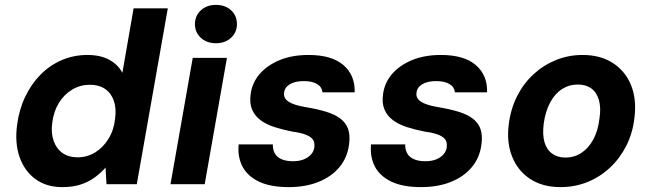

<svg xmlns="http://www.w3.org/2000/svg" viewBox="-20 -754 2669 786"><path d="M235 12Q170 12 125 -21Q80 -54 60 -111.5Q40 -169 50 -243Q58 -305 83 -357.5Q108 -410 146 -448.5Q184 -487 233 -508Q282 -529 338 -529Q391 -529 427 -509.5Q463 -490 481 -456L527 -720H667L540 0H416L412 -68Q394 -47 369 -28.5Q344 -10 311.5 1Q279 12 235 12ZM297 -110Q337 -110 369.5 -130Q402 -150 424 -185.5Q446 -221 451 -267Q457 -310 446 -341.5Q435 -373 410 -390Q385 -407 348 -407Q309 -407 276 -387.5Q243 -368 221.5 -333.5Q200 -299 194 -252Q188 -210 199.5 -177.5Q211 -145 236 -127.5Q261 -110 297 -110Z M678 0 769 -517H909L818 0ZM864 -577Q826 -577 802 -599.5Q778 -622 778 -655Q778 -689 802 -711.5Q826 -734 864 -734Q902 -734 926 -712Q950 -690 950 -655Q950 -622 926 -599.5Q902 -577 864 -577Z M1162 12Q1086 12 1039 -11Q992 -34 972 -73.5Q952 -113 957 -163H1097Q1096 -144 1104 -128Q1112 -112 1131 -103Q1150 -94 1179 -94Q1205 -94 1223.5 -101.5Q1242 -109 1253.5 -122Q1265 -135 1267 -152Q1269 -173 1259.5 -184.5Q1250 -196 1229.5 -203.5Q1209 -211 1178 -215Q1137 -223 1103 -234Q1069 -245 1046 -262.5Q1023 -280 1012 -305.5Q1001 -331 1006 -368Q1012 -415 1043 -451Q1074 -487 1125 -508Q1176 -529 1243 -529Q1338 -529 1386 -487.5Q1434 -446 1432 -376H1300Q1298 -398 1278 -410Q1258 -422 1224 -422Q1188 -422 1166.5 -409Q1145 -396 1143 -374Q1141 -360 1149 -349Q1157 -338 1177.5 -329.5Q1198 -321 1234 -315Q1282 -307 1317 -296Q1352 -285 1374 -268Q1396 -251 1405 -226Q1414 -201 1409 -163Q1402 -108 1369 -69Q1336 -30 1283 -9Q1230 12 1162 12Z M1704 12Q1628 12 1581 -11Q1534 -34 1514 -73.5Q1494 -113 1499 -163H1639Q1638 -144 1646 -128Q1654 -112 1673 -103Q1692 -94 1721 -94Q1747 -94 1765.5 -101.5Q1784 -109 1795.5 -122Q1807 -135 1809 -152Q1811 -173 1801.5 -184.5Q1792 -196 1771.5 -203.5Q1751 -211 1720 -215Q1679 -223 1645 -234Q1611 -245 1588 -262.5Q1565 -280 1554 -305.5Q1543 -331 1548 -368Q1554 -415 1585 -451Q1616 -487 1667 -508Q1718 -529 1785 -529Q1880 -529 1928 -487.5Q1976 -446 1974 -376H1842Q1840 -398 1820 -410Q1800 -422 1766 -422Q1730 -422 1708.5 -409Q1687 -396 1685 -374Q1683 -360 1691 -349Q1699 -338 1719.5 -329.5Q1740 -321 1776 -315Q1824 -307 1859 -296Q1894 -285 1916 -268Q1938 -251 1947 -226Q1956 -201 1951 -163Q1944 -108 1911 -69Q1878 -30 1825 -9Q1772 12 1704 12Z M2274 12Q2202 12 2151 -21Q2100 -54 2076.5 -113Q2053 -172 2063 -247Q2071 -309 2097 -360.5Q2123 -412 2163.5 -449.5Q2204 -487 2255.5 -508Q2307 -529 2365 -529Q2438 -529 2489 -496Q2540 -463 2563.5 -405Q2587 -347 2577 -270Q2570 -209 2544 -157.5Q2518 -106 2477.5 -68Q2437 -30 2385.5 -9Q2334 12 2274 12ZM2294 -109Q2331 -109 2360 -128Q2389 -147 2408.5 -182.5Q2428 -218 2434 -268Q2441 -314 2431.5 -345.5Q2422 -377 2400 -392.5Q2378 -408 2346 -408Q2310 -408 2281 -389.5Q2252 -371 2232.5 -335Q2213 -299 2206 -249Q2200 -203 2209 -172Q2218 -141 2240.5 -125Q2263 -109 2294 -109Z"/></svg>

Font: DM Sans 11pt ExtraBold
Style: Italic
Weight: 800
Italic angle: -10°
Version: Version 4.004;gftools[0.9.30]